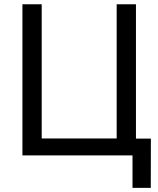

<svg xmlns="http://www.w3.org/2000/svg" viewBox="-20 -748 761 924"><path d="M87.9 0V-727.5H180.7V-81.5H541.5V-727.5H634.3V0ZM617.7 0H581.1V-81.1H706.1L705.6 156.2H617.7Z"/></svg>

Font: Inter RS Variable
Style: Regular
Weight: 400
Designer: Rasmus Andersson (customised by Maria Ramos and Noel Pretorius)
Foundry: rsms
Version: Version 3.001;Glyphs 3.2.3 (3260)